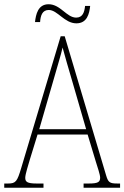

<svg xmlns="http://www.w3.org/2000/svg" viewBox="-23 -885 586 905"><path d="M337 -775C387 -775 398 -819 402 -857H378C375 -828 367 -802 336 -802C291 -802 262 -865 206 -865C156 -865 146 -817 142 -781H166C168 -811 176 -838 207 -838C248 -838 281 -775 337 -775ZM-3 0H182V-20H150C105 -20 96 -28 96 -47C96 -64 111 -109 118 -134L154 -251H390L429 -122C436 -99 449 -62 449 -48C449 -28 441 -20 396 -20H371V0H543V-20H531C494 -20 487 -25 477 -59L282 -714H263L77 -93C58 -30 52 -20 15 -20H-3ZM162 -276 230 -511C245 -565 265 -628 272 -661C282 -625 298 -567 319 -497L383 -276Z"/></svg>

Font: Noto Serif Bengali Condensed Thin
Style: Regular
Weight: 100
Width: 3
Designer: Juan Bruce, Universal Thirst, Indian Type Foundry and the Monotype Design Team.
Foundry: Monotype Imaging Inc.
Version: Version 2.003